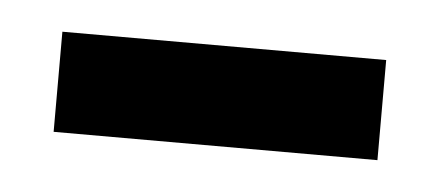

<svg xmlns="http://www.w3.org/2000/svg" viewBox="-24 -373 325 141"><g transform="rotate(5 138.0 -302.0)"><path d="M256.8 -265.6H18.1V-339.4H256.8Z"/></g></svg>

Font: Heebo
Style: Regular
Weight: 400
Designer: Oded Ezer
Foundry: Ezer Type House
Version: Version 3.100